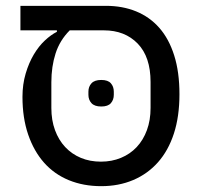

<svg xmlns="http://www.w3.org/2000/svg" viewBox="-20 -626 685 658"><path d="M327 -261Q304 -261 293.5 -272.5Q283 -284 283 -301V-312Q283 -329 293.5 -340.5Q304 -352 327 -352Q350 -352 360 -340.5Q370 -329 370 -312V-301Q370 -284 360 -272.5Q350 -261 327 -261ZM50 -606H343Q400 -606 446.5 -587Q493 -568 526 -530.5Q559 -493 577 -436Q595 -379 595 -303Q595 -227 576 -168.5Q557 -110 521.5 -70Q486 -30 436.5 -9Q387 12 327 12Q266 12 216 -8.5Q166 -29 131 -68.5Q96 -108 76.5 -165Q57 -222 57 -294Q57 -337 68 -374Q79 -411 96 -439.5Q113 -468 134 -487.5Q155 -507 175 -517V-522H50ZM326 -72Q363 -72 394.5 -85Q426 -98 448.5 -122Q471 -146 483.5 -180Q496 -214 496 -256V-345Q496 -431 452 -476.5Q408 -522 336 -522H219Q185 -488 170.5 -443Q156 -398 156 -344V-256Q156 -214 168.5 -180Q181 -146 203.5 -122Q226 -98 257 -85Q288 -72 326 -72Z"/></svg>

Font: IBM Plex Sans Hebrew Text
Style: Regular
Weight: 450
Designer: Mike Abbink, Paul van der Laan, Pieter van Rosmalen, Yanek Iontef
Foundry: Bold Monday
Version: Version 1.2